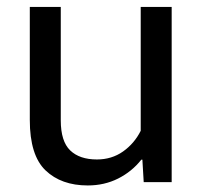

<svg xmlns="http://www.w3.org/2000/svg" viewBox="-20 -534 596 563"><path d="M67.4 -182.1Q67.4 -78.6 113.5 -34.4Q159.7 9.8 237.3 9.8Q286.1 9.8 326.4 -10.5Q366.7 -30.8 394.5 -65.9H397.5L401.4 0H483.4V-513.7H392.6V-150.4Q374 -113.3 340.8 -89.8Q307.6 -66.4 264.2 -66.4Q213.4 -66.4 185.8 -93Q158.2 -119.6 158.2 -181.2V-513.7H67.4Z"/></svg>

Font: Roboto Flex
Style: Regular
Weight: 400
Designer: Berlow after Robertson
Foundry: Google
Version: Version 3.200;gftools[0.9.32]